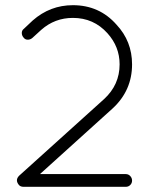

<svg xmlns="http://www.w3.org/2000/svg" viewBox="-20 -720 630 740"><path d="M53 -7Q37 -26 54 -43L381 -338Q441 -393 441 -472Q441 -540 394 -592Q341 -651 261 -651Q191 -651 139 -605L105 -574Q97 -567 87 -567Q77 -567 71 -575Q64 -583 64 -593Q64 -603 72 -609L106 -641Q173 -700 261 -700Q363 -700 429 -625Q489 -561 489 -472Q489 -371 414 -302L134 -49H465Q475 -49 482 -41.5Q489 -34 489 -24Q489 -14 482 -7Q475 0 465 0H75H71Q59 0 53 -7Z"/></svg>

Font: Quicksand
Style: Regular
Weight: 400
Designer: Andrew Paglinawan
Foundry: Andrew Paglinawan
Version: 1.002